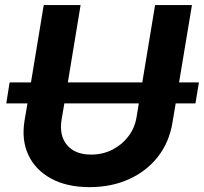

<svg xmlns="http://www.w3.org/2000/svg" viewBox="-20 -748 826 778"><path d="M786.1 -414.1 772 -329.1H691.9L678.7 -250.5Q665.5 -170.9 619.4 -112.3Q573.2 -53.7 502.2 -21.7Q431.2 10.3 343.3 10.3Q251 10.3 187.3 -24.4Q123.5 -59.1 95 -119.9Q66.4 -180.7 79.6 -260.3L91.3 -329.1H5.4L19 -414.1H105.5L157.2 -727.5H306.6L254.9 -414.1H556.6L608.4 -727.5H757.8L705.6 -414.1ZM542.5 -329.1H240.7L229.5 -262.7Q219.2 -198.7 251.7 -160.2Q284.2 -121.6 349.1 -121.6Q396.5 -121.6 435.5 -141.6Q474.6 -161.6 500.2 -195.6Q525.9 -229.5 533.2 -272.5Z"/></svg>

Font: Inter
Style: Bold Italic
Weight: 700
Italic angle: -9.39999°
Designer: Rasmus Andersson
Foundry: rsms
Version: Version 4.001;git-9221beed3